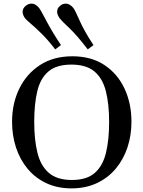

<svg xmlns="http://www.w3.org/2000/svg" viewBox="-20 -1015 784 1049"><path d="M370.6 14.2Q293.5 14.2 233.2 -14.2Q172.9 -42.5 131.1 -92.5Q89.4 -142.6 67.6 -208.5Q45.9 -274.4 45.9 -349.6Q45.9 -449.7 85.4 -530.8Q125 -611.8 198.7 -659.7Q272.5 -707.5 375.5 -707.5Q478.5 -707.5 550.5 -659.7Q622.6 -611.8 660.4 -530.8Q698.2 -449.7 698.2 -349.6Q698.2 -274.4 676 -208.5Q653.8 -142.6 611.6 -92.5Q569.3 -42.5 508.5 -14.2Q447.8 14.2 370.6 14.2ZM372.6 -31.7Q453.6 -31.7 497.6 -70.1Q541.5 -108.4 558.8 -179.4Q576.2 -250.5 576.2 -348.6Q576.2 -446.8 558.3 -517.1Q540.5 -587.4 495.6 -624.8Q450.7 -662.1 370.1 -662.1Q289.1 -662.1 244.9 -624.8Q200.7 -587.4 183.8 -517.1Q167 -446.8 167 -348.6Q167 -250.5 184.8 -179.4Q202.6 -108.4 247.3 -70.1Q292 -31.7 372.6 -31.7ZM281.7 -745.1Q242.2 -796.9 207 -831.3Q171.9 -865.7 148.2 -885.7Q124.5 -905.8 117.7 -914.1Q111.8 -921.9 107.7 -931.2Q103.5 -940.4 103.5 -950.2Q103.5 -959.5 107.7 -968Q111.8 -976.6 122.1 -984.4Q136.2 -995.1 151.4 -995.1Q164.6 -995.1 175.5 -988Q186.5 -981 193.8 -971.2Q203.6 -958.5 232.4 -902.8Q261.2 -847.2 313 -768.6ZM459.5 -745.1Q399.9 -822.8 358.2 -862.1Q316.4 -901.4 306.6 -914.1Q300.8 -922.4 296.4 -931.9Q292 -941.4 292 -951.7Q292 -960.4 296.1 -968.8Q300.3 -977.1 309.6 -984.4Q323.2 -995.1 338.4 -995.1Q351.6 -995.1 362.5 -988Q373.5 -981 380.9 -971.2Q390.6 -959 414.8 -903.1Q439 -847.2 490.7 -768.6Z"/></svg>

Font: Gelasio
Style: Regular
Weight: 400
Designer: Eben Sorkin
Foundry: Eben Sorkin
Version: Version 1.008